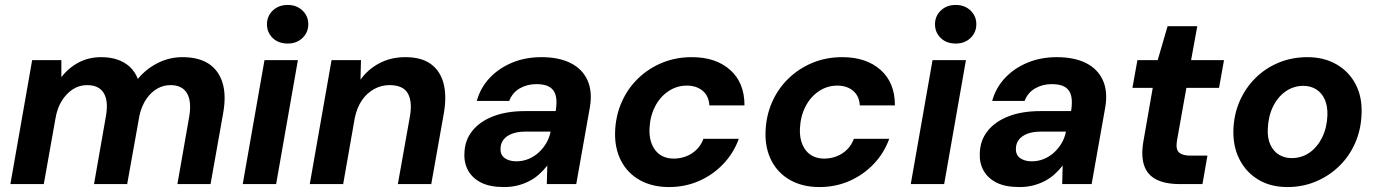

<svg xmlns="http://www.w3.org/2000/svg" viewBox="-20 -744 5571 776"><path d="M22 0 110 -501H228V-432Q256 -469 297 -491Q338 -513 389 -513Q426 -513 455 -503Q484 -493 505 -473.5Q526 -454 537 -425Q571 -466 618 -489.5Q665 -513 717 -513Q782 -513 822.5 -487Q863 -461 879 -410.5Q895 -360 882 -287L831 0H697L745 -274Q755 -335 735.5 -367.5Q716 -400 669 -400Q640 -400 615 -385.5Q590 -371 571.5 -344Q553 -317 544 -279L494 0H360L408 -274Q419 -335 399.5 -367.5Q380 -400 332 -400Q301 -400 275 -383.5Q249 -367 230 -337Q211 -307 204 -264L157 0Z M961 0 1049 -501H1184L1096 0ZM1143 -568Q1105 -568 1082 -590.5Q1059 -613 1059 -646Q1059 -679 1082.5 -701.5Q1106 -724 1143 -724Q1179 -724 1202.5 -701.5Q1226 -679 1226 -646Q1226 -613 1202.5 -590.5Q1179 -568 1143 -568Z M1232 0 1320 -501H1439L1437 -422Q1467 -464 1513.5 -488.5Q1560 -513 1618 -513Q1683 -513 1721 -485.5Q1759 -458 1772.5 -407.5Q1786 -357 1774 -287L1723 0H1588L1637 -275Q1647 -334 1628 -367Q1609 -400 1554 -400Q1521 -400 1492 -384Q1463 -368 1443 -339Q1423 -310 1414 -268L1367 0Z M2017 12Q1960 12 1924.5 -6Q1889 -24 1872 -55Q1855 -86 1857 -124Q1858 -176 1888.5 -214.5Q1919 -253 1973.5 -274Q2028 -295 2102 -295H2226Q2232 -332 2226.5 -356Q2221 -380 2202 -392Q2183 -404 2148 -404Q2111 -404 2081 -387Q2051 -370 2038 -336H1907Q1922 -390 1959.5 -429.5Q1997 -469 2050.5 -491Q2104 -513 2168 -513Q2239 -513 2286.5 -489Q2334 -465 2354.5 -419.5Q2375 -374 2364 -310L2309 0H2190L2192 -75Q2178 -57 2160 -40.5Q2142 -24 2120 -12.5Q2098 -1 2072.5 5.5Q2047 12 2017 12ZM2067 -92Q2093 -92 2116 -101.5Q2139 -111 2157 -127.5Q2175 -144 2187.5 -165Q2200 -186 2205 -211V-212H2102Q2072 -212 2049.5 -203.5Q2027 -195 2015 -179.5Q2003 -164 2003 -143Q2002 -118 2020 -105Q2038 -92 2067 -92Z M2684 12Q2616 12 2566 -16Q2516 -44 2490 -94.5Q2464 -145 2466 -211Q2468 -275 2492 -330Q2516 -385 2558 -426Q2600 -467 2655.5 -490Q2711 -513 2776 -513Q2873 -513 2931 -461.5Q2989 -410 2989 -318H2847Q2845 -356 2820 -377Q2795 -398 2756 -398Q2715 -398 2681 -375Q2647 -352 2627 -312.5Q2607 -273 2605 -223Q2604 -195 2610.5 -173Q2617 -151 2630 -135Q2643 -119 2661.5 -111Q2680 -103 2703 -103Q2730 -103 2754 -112.5Q2778 -122 2796 -140Q2814 -158 2823 -183H2966Q2945 -125 2903 -81Q2861 -37 2805 -12.5Q2749 12 2684 12Z M3292 12Q3224 12 3174 -16Q3124 -44 3098 -94.5Q3072 -145 3074 -211Q3076 -275 3100 -330Q3124 -385 3166 -426Q3208 -467 3263.5 -490Q3319 -513 3384 -513Q3481 -513 3539 -461.5Q3597 -410 3597 -318H3455Q3453 -356 3428 -377Q3403 -398 3364 -398Q3323 -398 3289 -375Q3255 -352 3235 -312.5Q3215 -273 3213 -223Q3212 -195 3218.5 -173Q3225 -151 3238 -135Q3251 -119 3269.5 -111Q3288 -103 3311 -103Q3338 -103 3362 -112.5Q3386 -122 3404 -140Q3422 -158 3431 -183H3574Q3553 -125 3511 -81Q3469 -37 3413 -12.5Q3357 12 3292 12Z M3661 0 3749 -501H3884L3796 0ZM3843 -568Q3805 -568 3782 -590.5Q3759 -613 3759 -646Q3759 -679 3782.5 -701.5Q3806 -724 3843 -724Q3879 -724 3902.5 -701.5Q3926 -679 3926 -646Q3926 -613 3902.5 -590.5Q3879 -568 3843 -568Z M4100 12Q4043 12 4007.5 -6Q3972 -24 3955 -55Q3938 -86 3940 -124Q3941 -176 3971.5 -214.5Q4002 -253 4056.5 -274Q4111 -295 4185 -295H4309Q4315 -332 4309.5 -356Q4304 -380 4285 -392Q4266 -404 4231 -404Q4194 -404 4164 -387Q4134 -370 4121 -336H3990Q4005 -390 4042.5 -429.5Q4080 -469 4133.5 -491Q4187 -513 4251 -513Q4322 -513 4369.5 -489Q4417 -465 4437.5 -419.5Q4458 -374 4447 -310L4392 0H4273L4275 -75Q4261 -57 4243 -40.5Q4225 -24 4203 -12.5Q4181 -1 4155.5 5.5Q4130 12 4100 12ZM4150 -92Q4176 -92 4199 -101.5Q4222 -111 4240 -127.5Q4258 -144 4270.5 -165Q4283 -186 4288 -211V-212H4185Q4155 -212 4132.5 -203.5Q4110 -195 4098 -179.5Q4086 -164 4086 -143Q4085 -118 4103 -105Q4121 -92 4150 -92Z M4749 0Q4689 0 4652.5 -19Q4616 -38 4603.5 -77.5Q4591 -117 4602 -177L4639 -389H4557L4577 -501H4659L4699 -638H4819L4794 -501H4927L4907 -389H4775L4737 -176Q4731 -141 4745 -128Q4759 -115 4791 -115H4860L4840 0Z M5183 12Q5115 12 5065.5 -18Q5016 -48 4989.5 -100Q4963 -152 4965 -219Q4967 -282 4990.5 -335.5Q5014 -389 5054.5 -429Q5095 -469 5148.5 -491Q5202 -513 5264 -513Q5331 -513 5381.5 -484Q5432 -455 5459 -403.5Q5486 -352 5483 -284Q5481 -221 5457.5 -167Q5434 -113 5393 -73Q5352 -33 5298.5 -10.5Q5245 12 5183 12ZM5200 -105Q5241 -105 5272.5 -127Q5304 -149 5323.5 -188Q5343 -227 5345 -278Q5346 -316 5334 -342.5Q5322 -369 5299.5 -383Q5277 -397 5248 -397Q5208 -397 5176 -374.5Q5144 -352 5125 -313Q5106 -274 5104 -223Q5102 -186 5114.5 -159Q5127 -132 5149.5 -118.5Q5172 -105 5200 -105Z"/></svg>

Font: DM Sans 17pt
Style: Bold Italic
Weight: 700
Italic angle: -10°
Version: Version 4.004;gftools[0.9.30]